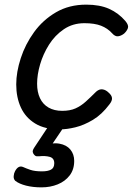

<svg xmlns="http://www.w3.org/2000/svg" viewBox="-20 -539 573 828"><path d="M238 19Q173 19 131.5 -6.5Q90 -32 70 -75.5Q50 -119 50 -175Q50 -228 69.5 -288Q89 -348 127 -400.5Q165 -453 221.5 -486Q278 -519 352 -519Q410 -519 450.5 -501Q491 -483 521 -448Q536 -430 531.5 -417.5Q527 -405 515 -394Q502 -384 489 -382.5Q476 -381 463 -396Q444 -417 416 -428Q388 -439 344 -439Q294 -439 255.5 -413Q217 -387 191.5 -346.5Q166 -306 153 -261.5Q140 -217 140 -178Q140 -142 152.5 -115.5Q165 -89 189.5 -75Q214 -61 248 -61Q282 -61 305.5 -71.5Q329 -82 349.5 -100.5Q370 -119 395 -144Q409 -156 423 -153.5Q437 -151 448 -140Q462 -128 463 -116Q464 -104 452 -89Q419 -45 380.5 -22Q342 1 305 10Q268 19 238 19ZM159 269Q122 269 92.5 261.5Q63 254 46 241Q38 233 39 220.5Q40 208 45 199Q52 186 60.5 181.5Q69 177 79 181Q92 187 111 193.5Q130 200 161 200Q186 200 200 192.5Q214 185 214 165Q214 143 194.5 137.5Q175 132 148 135Q137 136 132.5 133Q128 130 124 124Q120 117 121.5 110.5Q123 104 128 97L201 -13H270L190 105L161 89Q205 75 236 80.5Q267 86 283.5 106Q300 126 300 155Q300 192 280.5 217.5Q261 243 229 256Q197 269 159 269Z"/></svg>

Font: Playwrite NO
Style: Regular
Weight: 400
Designer: Veronika Burian, José Scaglione
Foundry: TypeTogether
Version: Version 1.002